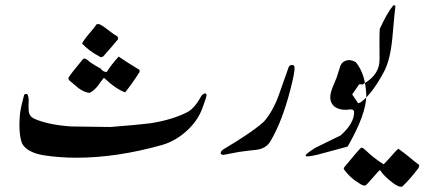

<svg xmlns="http://www.w3.org/2000/svg" viewBox="-20 -590 1599 723"><path d="M757.8 -232.9Q757.8 -224.1 741.2 -180.2Q723.1 -132.8 681.2 -95.5Q639.2 -58.1 589.8 -43.9Q418.9 3.9 269 3.9Q205.1 3.9 147 -4.9Q82 -15.1 63 -49.8Q48.8 -87.9 55.2 -160.2Q58.1 -186 70.8 -232.9Q77.1 -238.8 83 -234.9Q88.9 -225.1 87.9 -207Q86.9 -182.1 87.9 -176.8Q87.9 -151.9 110.8 -142.1Q165 -119.1 249 -113.8Q323.2 -112.8 396 -111.8Q512.2 -121.1 547.9 -126Q629.9 -139.2 686 -168Q713.9 -183.1 738.8 -230Q753.9 -245.1 757.8 -232.9ZM373 -295.9H370.1Q357.9 -280.8 347.2 -265.1Q332 -247.1 316.9 -240.2Q297.9 -242.2 275.9 -257.8Q257.8 -272.9 240.2 -288.1Q234.9 -295.9 240.2 -300.8Q248 -314 293.9 -369.1Q301.8 -371.1 311.8 -362.1Q321.8 -353 325.2 -352.1Q335.9 -344.2 358.9 -332Q368.2 -318.8 381.8 -318.8Q398.9 -346.2 426.8 -377Q452.1 -358.9 504.9 -327.1Q507.8 -319.8 502.9 -314.9Q479 -276.9 451.2 -242.2Q416 -254.9 373 -295.9ZM344.2 -499H354Q367.2 -493.2 388.7 -476.1Q410.2 -459 421.9 -453.1Q425.8 -444.8 424.8 -442.9Q407.2 -420.9 369.1 -377.9Q359.9 -372.1 355 -377Q316.9 -397 289.1 -425.8Q294.9 -439 315.9 -463.4Q336.9 -487.8 344.2 -499Z M880.9 -18.1 821.8 -6.8Q813 -6.8 811 -13.2Q810.1 -21 824.7 -29.8Q877 -61 901.9 -78.1Q945.8 -106.9 973.6 -131.8Q1005.9 -168 1028.8 -229Q1042 -265.1 1066.9 -336.9Q1069.8 -345.2 1080.1 -345.2Q1088.9 -345.2 1088.9 -336.9Q1090.8 -317.9 1072.8 -250Q1042 -131.8 999 -59.1Q982.9 -30.8 945.8 -25.9Q923.8 -23.9 880.9 -18.1Z M1334.5 -185.5ZM1307.6 -177.2Q1313.5 -172.9 1313.5 -168Q1313.5 -125 1262.7 -80.1L1167 -33.2Q1132.8 -11.7 1130.9 -4.9Q1127.9 3.9 1176.8 -7.8L1289.1 -38.1Q1359.4 -160.2 1359.4 -231.4Q1356.4 -312.5 1319.3 -356.4Q1308.1 -362.3 1297.9 -363.8Q1295.9 -363.8 1293.9 -363.8Q1267.6 -361.3 1260.7 -338.9Q1253.9 -316.4 1248 -298.8Q1244.1 -288.1 1232.9 -262.2Q1223.6 -239.7 1223.6 -223.1Q1223.6 -204.1 1237.8 -189.9Q1260.7 -171.9 1299.8 -178.2Z M1416 40.5ZM1322.3 -15.1Q1337.9 -33.2 1341.3 -34.2Q1347.2 -33.7 1356 -24.9Q1388.7 6.3 1423.8 28.3Q1426.3 28.3 1441.4 11.2Q1476.6 -29.3 1480.5 -29.8Q1508.3 -9.8 1542.5 19L1558.6 31.2Q1558.6 40 1552.2 47.4Q1523.4 85.4 1495.1 112.3Q1480 118.2 1442.4 85Q1421.9 66.9 1414.6 55.2Q1411.6 50.3 1410.2 50.3Q1408.7 50.8 1387.7 74.7Q1359.9 106.9 1356.9 107.9Q1350.1 111.3 1336.9 103Q1297.4 79.6 1274.9 46.9Q1273.4 43.5 1277.3 38.6Z M1342.3 -272.5Q1344.2 -270.5 1347.2 -272.5Q1350.1 -275.4 1351.1 -275.4Q1410.2 -310.1 1409.2 -367.2Q1408.2 -464.4 1410.2 -481.4Q1438.5 -543.5 1461.4 -570.3L1469.2 -568.4Q1467.3 -559.1 1457 -442.4Q1449.2 -365.2 1427.2 -322.3Q1381.3 -235.4 1337.4 -204.1Q1337.4 -204.1 1328.6 -201.2L1306.2 -234.4L1332.5 -272.5ZM1338.9 -184.6Z"/></svg>

Font: Jameel Khushkhati
Style: Regular
Weight: 400
Version: Version 3.5